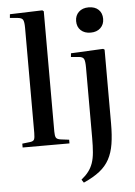

<svg xmlns="http://www.w3.org/2000/svg" viewBox="-64 -814 768 1090"><g transform="rotate(-5 320.0 -268.5)"><path d="M40 0V-22L83 -27Q103 -29 108 -39Q113 -49 113 -77V-676Q113 -709 106.5 -721Q100 -733 77 -735L32 -739L34 -760L219 -766L227 -760V-74Q227 -50 232.5 -40Q238 -30 259 -27L307 -21V0ZM369 229 357 211Q382 191 398 170Q414 149 423 123Q432 97 435 62Q438 27 438 -20V-421Q438 -456 432 -469Q426 -482 404 -484L358 -488L360 -509L544 -518L552 -513V-92Q552 -25 544 24.5Q536 74 516 111Q496 148 460.5 176Q425 204 369 229ZM482 -616Q447 -616 426 -635.5Q405 -655 405 -688Q405 -720 426 -740Q447 -760 482 -760Q518 -760 538.5 -740.5Q559 -721 559 -688Q559 -656 538 -636Q517 -616 482 -616Z"/></g></svg>

Font: Literata 60pt Medium
Style: Regular
Weight: 500
Designer: Latin by Veronika Burian and Jose Scaglione. Greek by Irene Vlachou. Cyrillic by Vera Evstafieva.
Foundry: TypeTogether
Version: Version 3.103;gftools[0.9.29]